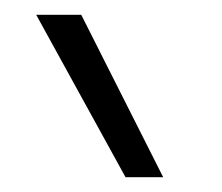

<svg xmlns="http://www.w3.org/2000/svg" viewBox="-20 -810 301 260"><path d="M150 -570 29 -790H90L201 -570Z"/></svg>

Font: M PLUS 1 Thin Light
Style: Regular
Weight: 300
Version: Version 1.001